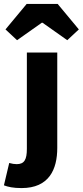

<svg xmlns="http://www.w3.org/2000/svg" viewBox="-73 -765 422 979"><path d="M37 194C177 194 219 99 219 -11V-497H64V-6C64 49 51 72 12 72C0 72 -12 70 -26 66L-53 180C-32 188 -6 194 37 194ZM14 -560 140 -649H144L270 -560L329 -615L221 -745H63L-45 -615Z"/></svg>

Font: Source Sans Pro
Style: Bold
Weight: 700
Designer: Paul D. Hunt
Foundry: Adobe Systems Incorporated
Version: Version 3.006;hotconv 1.0.111;makeotfexe 2.5.65597